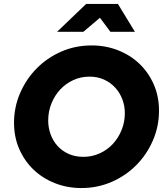

<svg xmlns="http://www.w3.org/2000/svg" viewBox="-20 -941 838 972"><path d="M51 0ZM785 -380Q785 -302 754.5 -231Q724 -160 671 -106Q618 -52 546 -20.5Q474 11 392 11Q321 11 258.5 -13.5Q196 -38 150 -82Q104 -126 77.5 -186.5Q51 -247 51 -320Q51 -398 81.5 -469Q112 -540 165 -594Q218 -648 289.5 -679.5Q361 -711 444 -711Q515 -711 577.5 -686.5Q640 -662 686 -618Q732 -574 758.5 -513.5Q785 -453 785 -380ZM612 -369Q612 -405 599.5 -438Q587 -471 564 -496.5Q541 -522 508 -537.5Q475 -553 433 -553Q389 -553 351 -535.5Q313 -518 285 -488Q257 -458 240.5 -417.5Q224 -377 224 -331Q224 -295 236 -261.5Q248 -228 271 -202.5Q294 -177 327 -162Q360 -147 403 -147Q446 -147 484.5 -164.5Q523 -182 551 -212Q579 -242 595.5 -282.5Q612 -323 612 -369ZM539 -780 486 -851 402 -780H269L416 -921H577L663 -780Z"/></svg>

Font: Rosa Sans Black
Style: Italic
Weight: 900
Italic angle: -12°
Designer: Pentagram / MCKL
Foundry: Pentagram / MCKL
Version: Version 1.005;September 16, 2019;FontCreator 11.5.0.2425 64-